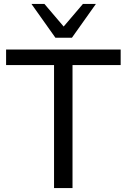

<svg xmlns="http://www.w3.org/2000/svg" viewBox="-20 -957 647 977"><path d="M255 0V-626H11V-705H594V-626H349V0ZM262 -765 140 -937H206L304 -822L402 -937H468L346 -765Z"/></svg>

Font: Mulish Medium
Style: Regular
Weight: 500
Designer: Vernon Adams
Foundry: Vernon Adams
Version: Version 3.603; ttfautohint (v1.8.3)